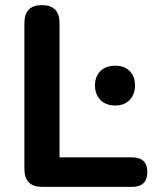

<svg xmlns="http://www.w3.org/2000/svg" viewBox="-20 -728 606 748"><path d="M144 0Q75 0 75 -70V-638Q75 -708 143 -708Q212 -708 212 -638V-115H494Q554 -115 554 -58Q554 0 494 0ZM429 -317Q392 -317 371 -339Q350 -361 350 -395Q350 -430 371 -451Q392 -472 429 -472Q465 -472 485.5 -451Q506 -430 506 -395Q506 -361 485.5 -339Q465 -317 429 -317Z"/></svg>

Font: Chiron GoRound TC SB
Style: Regular
Weight: 500
Designer: Ryoko NISHIZUKA 西塚涼子 (kana, bopomofo & ideographs); Paul D. Hunt (Latin, Greek & Cyrillic); Sandoll Communications 산돌커뮤니
Foundry: Adobe
Version: Version 1.000;hotconv 1.1.1;makeotfexe 2.6.0